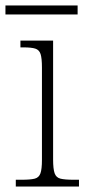

<svg xmlns="http://www.w3.org/2000/svg" viewBox="-32 -685 318 705"><path d="M26 0V-25H48Q80 -25 95.5 -29Q111 -33 116.5 -48.5Q122 -64 122 -98V-437Q122 -471 117 -486.5Q112 -502 97.5 -506.5Q83 -511 55 -511H43V-536H163V-99Q163 -65 168.5 -49Q174 -33 190 -29Q206 -25 238 -25H258V0ZM-12 -632V-665H253V-632Z"/></svg>

Font: Noto Serif Armenian SemiCondensed ExtraLight
Style: Regular
Weight: 200
Width: 4
Designer: Monotype Design Team
Foundry: Monotype Imaging Inc.
Version: Version 2.008; ttfautohint (v1.8.4.7-5d5b)